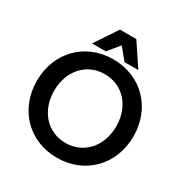

<svg xmlns="http://www.w3.org/2000/svg" viewBox="-242 -1237 1447 1503"><g transform="rotate(30 482.0 -485.0)"><path d="M481 73C734 73 918 -115 918 -372C918 -629 734 -816 481 -816C228 -816 45 -629 45 -372C45 -115 228 73 481 73ZM481 -61C319 -61 201 -190 201 -372C201 -554 319 -682 481 -682C644 -682 762 -554 762 -372C762 -190 644 -61 481 -61ZM567 -840 691 -841 556 -1043H408L273 -840H397L482 -943Z"/></g></svg>

Font: LINE Seed JP_OTF Bold
Style: Regular
Weight: 700
Designer: LINE & Fontrix & Fontworks
Version: Version 1.009